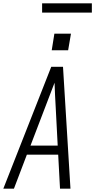

<svg xmlns="http://www.w3.org/2000/svg" viewBox="-29 -1138 574 1158"><path d="M-9 0 280 -735H351L396 0H333L322 -205H133L55 0ZM319 -260 307 -490Q305 -527 303 -564.5Q301 -602 300 -639Q286 -602 271.5 -564.5Q257 -527 243 -490L155 -260ZM382 -835H283L299 -935H399ZM225 -1062V-1118H525V-1062Z"/></svg>

Font: Iosevka SS04 Light
Style: Italic
Weight: 300
Italic angle: -9°
Monospace: yes
Designer: Belleve Invis
Foundry: Belleve Invis
Version: Version 19.0.0; ttfautohint (v1.8.4)